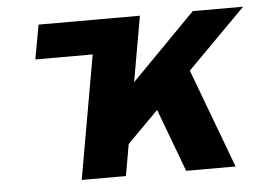

<svg xmlns="http://www.w3.org/2000/svg" viewBox="-42 -565 851 619"><g transform="rotate(-5 383.0 -255.5)"><path d="M83.5 -400 103.5 -511H325.5L305.5 -400ZM335.5 -78 365.5 -270 602.5 -511H765.5ZM198.5 0 288.5 -511H431.5L341.5 0ZM536.5 0 441.5 -254 556.5 -374 696.5 0Z"/></g></svg>

Font: Overpass Black
Style: Italic
Weight: 900
Italic angle: -10°
Designer: Delve Withrington, Dave Bailey, Thomas Jockin
Foundry: Delve Fonts LLC
Version: Version 4.000